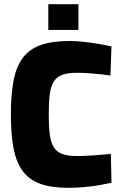

<svg xmlns="http://www.w3.org/2000/svg" viewBox="-20 -886 577 918"><path d="M307 12Q226 12 173 -7Q120 -26 89 -67.5Q58 -109 45 -176Q32 -243 32 -339Q32 -435 45 -501.5Q58 -568 89 -609.5Q120 -651 174.5 -670.5Q229 -690 313 -690Q344 -690 380.5 -686Q417 -682 452 -676Q487 -670 513 -664L508 -525Q490 -528 461.5 -531Q433 -534 403 -536Q373 -538 346 -538Q305 -538 278.5 -528.5Q252 -519 237.5 -496.5Q223 -474 218 -436Q213 -398 213 -339Q213 -281 218 -242.5Q223 -204 237.5 -181.5Q252 -159 278.5 -149.5Q305 -140 347 -140Q387 -140 433.5 -143.5Q480 -147 510 -150L513 -12Q490 -7 456 -1Q422 5 383 8.5Q344 12 307 12ZM211 -743V-866H355V-743Z"/></svg>

Font: Cairo Play Black
Style: Regular
Weight: 900
Version: Version 3.119